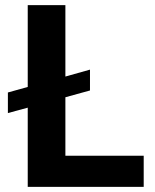

<svg xmlns="http://www.w3.org/2000/svg" viewBox="-20 -727 602 747"><path d="M330.1 -375 234.4 -348.6V-121.1H539.1V0H87.9V-308.1L10.7 -287.1V-367.2L87.9 -388.7V-707H234.4V-429.2L330.1 -456.1Z"/></svg>

Font: Pretendard JP
Style: Bold
Weight: 700
Designer: Base glyphs from Inter by Rasmus Andersson; Hangeul glyphs from Noto Sans CJK(Source Han Sans) by Jang Soo-young and Kan
Foundry: Kil Hyung-jin
Version: Version 1.309